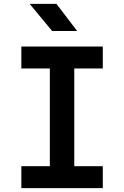

<svg xmlns="http://www.w3.org/2000/svg" viewBox="-20 -970 640 990"><path d="M90 0V-113H237V-617H90V-730H510V-617H363V-113H510V0ZM249 -810 133 -950H271L378 -810Z"/></svg>

Font: JetBrains Mono NL
Style: Bold
Weight: 700
Monospace: yes
Designer: Philipp Nurullin, Konstantin Bulenkov
Foundry: JetBrains
Version: Version 2.305; ttfautohint (v1.8.4.7-5d5b)